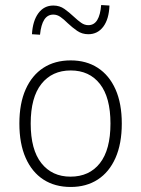

<svg xmlns="http://www.w3.org/2000/svg" viewBox="-20 -735 561 763"><path d="M261 8Q198 8 152.5 -21.5Q107 -51 82 -107.5Q57 -164 57 -244Q57 -324 82 -380Q107 -436 152.5 -465.5Q198 -495 261 -495Q323 -495 368.5 -465.5Q414 -436 439 -380Q464 -324 464 -244Q464 -164 439 -107.5Q414 -51 368.5 -21.5Q323 8 261 8ZM260 -33Q335 -33 377 -86.5Q419 -140 419 -244Q419 -348 377 -401.5Q335 -455 261 -455Q187 -455 144.5 -401.5Q102 -348 102 -244Q102 -140 144.5 -86.5Q187 -33 260 -33ZM139 -597 107 -599Q110 -652 132.5 -682.5Q155 -713 192 -713Q217 -713 236 -699.5Q255 -686 273 -669Q289 -654 302.5 -644.5Q316 -635 331 -635Q354 -635 366.5 -655.5Q379 -676 382 -715L415 -713Q413 -659 390.5 -629Q368 -599 331 -599Q306 -599 286.5 -612.5Q267 -626 249 -643Q234 -658 220.5 -667.5Q207 -677 192 -677Q169 -677 156 -657Q143 -637 139 -597Z"/></svg>

Font: Nunito Sans 10pt SemiCondensed ExtraLight
Style: Regular
Weight: 250
Width: 4
Designer: Vernon Adams
Foundry: Vernon Adams
Version: Version 3.101;gftools[0.9.27]